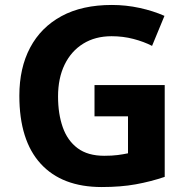

<svg xmlns="http://www.w3.org/2000/svg" viewBox="-20 -744 764 774"><path d="M361 -401H644V-31Q588 -12 527.5 -1Q467 10 390 10Q230 10 144 -84Q58 -178 58 -358Q58 -470 101.5 -552Q145 -634 228 -679Q311 -724 431 -724Q488 -724 543 -712Q598 -700 643 -680L593 -559Q560 -576 518 -587Q476 -598 430 -598Q364 -598 315.5 -568Q267 -538 240.5 -483.5Q214 -429 214 -355Q214 -285 233 -231Q252 -177 293 -146.5Q334 -116 400 -116Q432 -116 454.5 -119Q477 -122 496 -126V-275H361Z"/></svg>

Font: Noto Sans Balinese
Style: Bold
Weight: 700
Designer: Aditya Bayu, David Williams
Foundry: David Williams
Version: Version 2.005; ttfautohint (v1.8.4.7-5d5b)